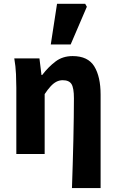

<svg xmlns="http://www.w3.org/2000/svg" viewBox="-20 -799 602 996"><path d="M353.3 176.7Q355.1 118.4 357.2 54.6Q359.4 -9.2 360.6 -71.9Q361.9 -134.5 362.7 -190.5Q363.5 -246.5 363.5 -289.2Q363.5 -342.8 350.9 -362.9Q338.3 -382.9 305.4 -382.9Q287.9 -382.9 272.6 -375Q257.3 -367.1 242.6 -351.1Q227.9 -335.2 211.7 -310.8V0H64.7V-343.5Q64.7 -373.3 63 -414.3Q61.2 -455.2 54.1 -496.1H184.6L195.2 -410.1H198.9Q231 -452 268.1 -480Q305.1 -508.1 356.8 -508.1Q436.3 -508.1 469.1 -454.6Q501.9 -401 501.9 -308V176.7ZM243.4 -568.2 275.9 -779.4H421.9L430.5 -763.9L346.5 -568.2Z"/></svg>

Font: Source Sans 3
Style: Regular
Weight: 200
Designer: Paul D. Hunt
Foundry: Adobe
Version: Version 3.046;hotconv 1.0.118;makeotfexe 2.5.65603